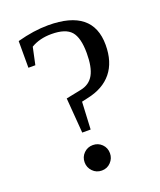

<svg xmlns="http://www.w3.org/2000/svg" viewBox="-128 -743 700 838"><g transform="rotate(-20 222.0 -324.0)"><path d="M214.8 -170.9H175.8L163.1 -334L232.9 -348.1Q274.9 -356.4 293.9 -390.6Q313 -424.8 313 -490.2Q313 -562 287.1 -591.6Q261.2 -621.1 195.8 -621.1Q141.1 -621.1 101.1 -597.2L84 -517.1H51.8V-641.1Q128.9 -662.1 195.8 -662.1Q402.8 -662.1 402.8 -496.1Q402.8 -416.5 363.5 -368.2Q324.2 -319.8 249 -304.2L221.2 -297.9ZM258.8 -44.9Q258.8 -21 241.9 -3.4Q225.1 14.2 200.2 14.2Q174.8 14.2 158 -3.4Q141.1 -21 141.1 -44.9Q141.1 -69.8 158.2 -86.9Q175.3 -104 200.2 -104Q224.6 -104 241.7 -87.2Q258.8 -70.3 258.8 -44.9Z"/></g></svg>

Font: Tinos
Style: Regular
Weight: 400
Designer: Steve Matteson
Foundry: Monotype Imaging Inc.
Version: Version 1.23